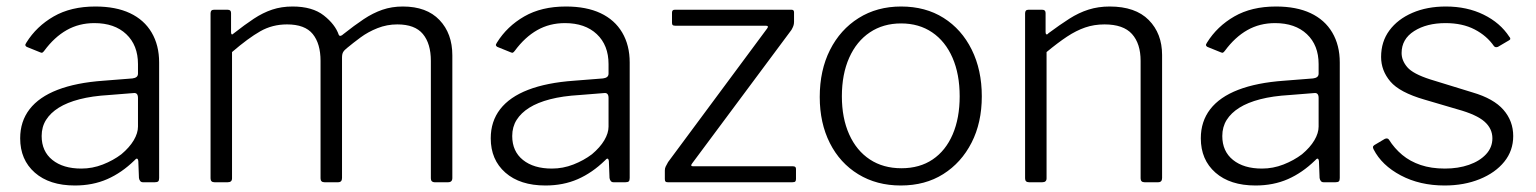

<svg xmlns="http://www.w3.org/2000/svg" viewBox="-20 -560 4719 590"><path d="M393 -67Q354 -29 309.5 -9.5Q265 10 210 10Q132 10 87 -29.5Q42 -69 42 -135Q42 -187 71 -224.5Q100 -262 157 -284Q214 -306 298 -312L387 -319Q395 -320 399.5 -323.5Q404 -327 404 -334V-363Q404 -421 368 -455Q332 -489 270 -489Q223 -489 185 -467.5Q147 -446 116 -404Q113 -400 110.5 -398.5Q108 -397 104 -399L62 -416Q59 -418 58 -420.5Q57 -423 61 -429Q92 -479 145 -509.5Q198 -540 273 -540Q336 -540 379.5 -519.5Q423 -499 446 -460Q469 -421 469 -368V-13Q469 -5 466 -2.5Q463 0 456 0H419Q414 0 411 -3.5Q408 -7 407 -13L405 -65Q403 -79 393 -67ZM404 -259Q404 -276 390 -274L315 -268Q263 -265 224.5 -255Q186 -245 160.5 -229Q135 -213 121.5 -191.5Q108 -170 108 -142Q108 -95 141 -68.5Q174 -42 230 -42Q264 -42 296 -54.5Q328 -67 353 -86Q378 -107 391 -129Q404 -151 404 -171V-259Z M639 0Q627 0 627 -12V-519Q627 -530 637 -530H680Q690 -530 690 -520V-461Q690 -456 692 -454.5Q694 -453 699 -458Q732 -484 760 -502.5Q788 -521 816.5 -530.5Q845 -540 879 -540Q940 -540 975 -512.5Q1010 -485 1021 -453Q1023 -449 1027 -450Q1031 -451 1035 -455Q1069 -482 1097.5 -501Q1126 -520 1155 -530Q1184 -540 1218 -540Q1291 -540 1330.5 -498.5Q1370 -457 1370 -390V-13Q1370 0 1357 0H1315Q1310 0 1307 -3Q1304 -6 1304 -12V-373Q1304 -426 1279.5 -455.5Q1255 -485 1201 -485Q1169 -485 1140 -473.5Q1111 -462 1088 -445Q1065 -428 1047 -413Q1038 -406 1034.5 -400Q1031 -394 1031 -383V-13Q1031 0 1019 0H977Q971 0 968 -3Q965 -6 965 -12V-373Q965 -426 941 -455.5Q917 -485 862 -485Q817 -485 780 -464Q743 -443 693 -400V-12Q693 0 680 0H639Z M1839 -67Q1800 -29 1755.5 -9.5Q1711 10 1656 10Q1578 10 1533 -29.5Q1488 -69 1488 -135Q1488 -187 1517 -224.5Q1546 -262 1603 -284Q1660 -306 1744 -312L1833 -319Q1841 -320 1845.5 -323.5Q1850 -327 1850 -334V-363Q1850 -421 1814 -455Q1778 -489 1716 -489Q1669 -489 1631 -467.5Q1593 -446 1562 -404Q1559 -400 1556.5 -398.5Q1554 -397 1550 -399L1508 -416Q1505 -418 1504 -420.5Q1503 -423 1507 -429Q1538 -479 1591 -509.5Q1644 -540 1719 -540Q1782 -540 1825.5 -519.5Q1869 -499 1892 -460Q1915 -421 1915 -368V-13Q1915 -5 1912 -2.5Q1909 0 1902 0H1865Q1860 0 1857 -3.5Q1854 -7 1853 -13L1851 -65Q1849 -79 1839 -67ZM1850 -259Q1850 -276 1836 -274L1761 -268Q1709 -265 1670.5 -255Q1632 -245 1606.5 -229Q1581 -213 1567.5 -191.5Q1554 -170 1554 -142Q1554 -95 1587 -68.5Q1620 -42 1676 -42Q1710 -42 1742 -54.5Q1774 -67 1799 -86Q1824 -107 1837 -129Q1850 -151 1850 -171V-259Z M2032 0Q2027 0 2025 -2Q2023 -4 2023 -10V-36Q2023 -43 2025.5 -48Q2028 -53 2033 -62L2337 -472Q2344 -481 2333 -481H2055Q2049 -481 2047 -483Q2045 -485 2045 -490V-521Q2045 -530 2053 -530H2413Q2420 -530 2420 -522V-493Q2420 -486 2418 -480.5Q2416 -475 2412 -468L2107 -58Q2100 -49 2110 -49H2417Q2426 -49 2426 -41V-10Q2426 -5 2424 -2.5Q2422 0 2415 0H2032Z M2748 10Q2674 10 2617.5 -24.5Q2561 -59 2530 -120.5Q2499 -182 2499 -262Q2499 -344 2530.5 -406.5Q2562 -469 2618.5 -504.5Q2675 -540 2749 -540Q2824 -540 2879.5 -505Q2935 -470 2966 -407.5Q2997 -345 2997 -264Q2997 -183 2965.5 -121.5Q2934 -60 2878.5 -25Q2823 10 2748 10ZM2750 -43Q2806 -43 2846 -70Q2886 -97 2907.5 -147Q2929 -197 2929 -264Q2929 -332 2907 -382.5Q2885 -433 2844.5 -460.5Q2804 -488 2749 -488Q2694 -488 2653 -460.5Q2612 -433 2589.5 -382.5Q2567 -332 2567 -264Q2567 -197 2589.5 -147Q2612 -97 2653 -70Q2694 -43 2750 -43Z M3142 0Q3130 0 3130 -12V-519Q3130 -530 3140 -530H3183Q3193 -530 3193 -520V-461Q3193 -456 3195.5 -454.5Q3198 -453 3202 -458Q3237 -484 3266 -502.5Q3295 -521 3325 -530.5Q3355 -540 3390 -540Q3469 -540 3510 -498.5Q3551 -457 3551 -391V-13Q3551 0 3539 0H3497Q3491 0 3488 -3Q3485 -6 3485 -12V-373Q3485 -426 3458.5 -455.5Q3432 -485 3374 -485Q3342 -485 3314.5 -475.5Q3287 -466 3259 -447.5Q3231 -429 3196 -400V-12Q3196 0 3183 0H3142Z M4021 -67Q3982 -29 3937.5 -9.5Q3893 10 3838 10Q3760 10 3715 -29.5Q3670 -69 3670 -135Q3670 -187 3699 -224.5Q3728 -262 3785 -284Q3842 -306 3926 -312L4015 -319Q4023 -320 4027.5 -323.5Q4032 -327 4032 -334V-363Q4032 -421 3996 -455Q3960 -489 3898 -489Q3851 -489 3813 -467.5Q3775 -446 3744 -404Q3741 -400 3738.5 -398.5Q3736 -397 3732 -399L3690 -416Q3687 -418 3686 -420.5Q3685 -423 3689 -429Q3720 -479 3773 -509.5Q3826 -540 3901 -540Q3964 -540 4007.5 -519.5Q4051 -499 4074 -460Q4097 -421 4097 -368V-13Q4097 -5 4094 -2.5Q4091 0 4084 0H4047Q4042 0 4039 -3.5Q4036 -7 4035 -13L4033 -65Q4031 -79 4021 -67ZM4032 -259Q4032 -276 4018 -274L3943 -268Q3891 -265 3852.5 -255Q3814 -245 3788.5 -229Q3763 -213 3749.5 -191.5Q3736 -170 3736 -142Q3736 -95 3769 -68.5Q3802 -42 3858 -42Q3892 -42 3924 -54.5Q3956 -67 3981 -86Q4006 -107 4019 -129Q4032 -151 4032 -171V-259Z M4571 -418Q4549 -450 4511.5 -469.5Q4474 -489 4422 -489Q4364 -489 4325.5 -464.5Q4287 -440 4287 -397Q4287 -374 4304.5 -353.5Q4322 -333 4375 -316L4505 -276Q4570 -257 4600 -222.5Q4630 -188 4630 -142Q4630 -97 4602.5 -63Q4575 -29 4527 -9.5Q4479 10 4419 10Q4343 10 4284.5 -21Q4226 -52 4201 -101Q4199 -105 4199 -108Q4199 -111 4203 -114L4235 -133Q4239 -135 4242.5 -134.5Q4246 -134 4248 -131Q4265 -104 4289 -84Q4313 -64 4345.5 -53Q4378 -42 4420 -42Q4461 -42 4494 -53.5Q4527 -65 4546.5 -86Q4566 -107 4566 -135Q4566 -165 4541.5 -186.5Q4517 -208 4459 -224L4357 -254Q4281 -276 4252.5 -309.5Q4224 -343 4224 -385Q4224 -432 4249.5 -466.5Q4275 -501 4320 -520.5Q4365 -540 4423 -540Q4488 -540 4539 -515Q4590 -490 4618 -447Q4621 -444 4621 -441Q4621 -438 4617 -436L4583 -416Q4580 -415 4577 -415Q4574 -415 4571 -418Z"/></svg>

Font: Libre Franklin Light
Style: Regular
Weight: 300
Designer: Pablo Impallari, Rodrigo Fuenzalida, Nhung Nguyen
Foundry: Impallari Type
Version: Version 3.000